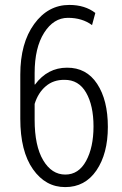

<svg xmlns="http://www.w3.org/2000/svg" viewBox="-20 -741 490 771"><path d="M238.8 -420.4Q194.3 -420.9 163.6 -394.5Q132.8 -368.2 119.1 -323.7V-259.8Q119.1 -155.3 153.3 -97.7Q187.5 -40 242.2 -40Q295.9 -40 325.7 -94.7Q355.5 -149.4 355.5 -233.4Q355.5 -317.4 325.7 -369.1Q295.9 -420.9 238.8 -420.4ZM249 -469.2Q327.1 -469.7 370.1 -404.3Q413.1 -338.9 413.1 -231.4Q413.1 -124 367.2 -56.6Q321.3 10.3 242.2 10.3Q163.1 10.7 112.3 -61.5Q61.5 -133.8 61.5 -264.2V-441.4Q61.5 -567.9 117.2 -644.5Q172.9 -721.2 258.3 -721.2Q321.3 -721.2 362.8 -689L349.6 -640.1Q310.1 -669.4 252.9 -669.4Q195.3 -669.4 157.2 -609.4Q119.1 -549.3 119.1 -447.3V-401.9L120.6 -401.4Q170.9 -469.2 249 -469.2Z"/></svg>

Font: RobotoCondensed-Light
Style: Light
Weight: 300
Designer: Google
Version: Version 1.200311; 2013